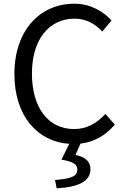

<svg xmlns="http://www.w3.org/2000/svg" viewBox="-20 -767 678 1040"><path d="M551 -150C504 -99 451 -68 381 -68C241 -68 153 -184 153 -369C153 -552 245 -666 384 -666C447 -666 496 -637 534 -596L584 -656C542 -703 472 -747 383 -747C197 -747 58 -603 58 -366C58 -138 184 1 355 12L313 98C377 108 399 124 399 152C399 185 371 201 278 208L287 253C404 247 470 215 470 150C470 105 440 84 389 72L416 11C492 2 552 -34 602 -92Z"/></svg>

Font: Noto Sans JP Regular
Style: Regular
Weight: 400
Designer: Ryoko NISHIZUKA (kana & ideographs); Paul D. Hunt (Latin, Greek & Cyrillic); Wenlong ZHANG (bopomofo); Sandoll Communica
Foundry: Adobe Systems Incorporated
Version: Version 1.004;PS 1.004;hotconv 1.0.82;makeotf.lib2.5.63406